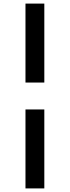

<svg xmlns="http://www.w3.org/2000/svg" viewBox="-20 -830 389 1070"><path d="M122 -370V-810H227V-370ZM122 220V-220H227V220Z"/></svg>

Font: M PLUS 1 Thin Medium
Style: Regular
Weight: 500
Version: Version 1.001